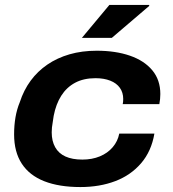

<svg xmlns="http://www.w3.org/2000/svg" viewBox="-20 -744 698 776"><path d="M305 12Q219 12 159 -11.5Q99 -35 68 -82.5Q37 -130 37 -201Q37 -237 42.5 -269.5Q48 -302 60 -331Q76 -380 104 -418Q132 -456 171.5 -483Q211 -510 261 -524.5Q311 -539 371 -539Q447 -539 505 -519Q563 -499 595.5 -460Q628 -421 628 -364Q628 -354 627 -344Q626 -334 624 -323H476Q477 -328 477.5 -333Q478 -338 478 -344Q478 -370 464.5 -389Q451 -408 425.5 -418Q400 -428 366 -428Q318 -428 283.5 -409.5Q249 -391 227.5 -357Q206 -323 197 -276Q195 -261 193 -249.5Q191 -238 190 -229Q189 -220 189 -209Q189 -174 203 -149Q217 -124 244.5 -111.5Q272 -99 313 -99Q352 -99 383.5 -112Q415 -125 435.5 -149Q456 -173 462 -204H604Q592 -133 550.5 -84.5Q509 -36 446 -12Q383 12 305 12ZM311 -591 422 -724H583V-720L432 -591Z"/></svg>

Font: Archivo SemiExpanded
Style: Bold Italic
Weight: 700
Width: 6
Italic angle: -10°
Designer: Hector Gatti
Foundry: Omnibus-Type
Version: Version 2.001